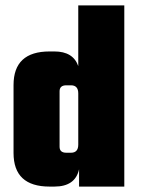

<svg xmlns="http://www.w3.org/2000/svg" viewBox="-20 -689 519 709"><path d="M269 -669H439V0H272V-64Q258 0 181 0H163Q30 0 30 -124V-375Q30 -499 163 -499H181Q250 -499 269 -445ZM225 -125H242Q269 -125 269 -155V-344Q269 -374 242 -374H225Q200 -374 200 -352V-147Q200 -125 225 -125Z"/></svg>

Font: Teko
Style: Bold
Weight: 700
Designer: Manushi Parikh, Jonny Pinhorn
Foundry: Indian Type Foundry
Version: Version 1.106;PS 1.0;hotconv 1.0.78;makeotf.lib2.5.61930; tt